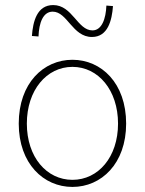

<svg xmlns="http://www.w3.org/2000/svg" viewBox="-20 -726 572 758"><path d="M343 -580C406 -580 422 -646 426 -702L400 -704C398 -652 382 -606 345 -606C286 -606 266 -706 190 -706C126 -706 110 -641 106 -584L132 -582C134 -636 150 -680 188 -680C246 -680 266 -580 343 -580ZM266 12C380 12 478 -80 478 -238C478 -398 380 -490 266 -490C152 -490 54 -398 54 -238C54 -80 152 12 266 12ZM266 -16C164 -16 86 -106 86 -238C86 -370 164 -462 266 -462C368 -462 446 -370 446 -238C446 -106 368 -16 266 -16Z"/></svg>

Font: Assistant ExtraLight
Style: Regular
Weight: 275
Designer: Hebrew By Ben Nathan, Latin by Paul Hunt
Version: Version 2.001;PS 002.001;hotconv 1.0.88;makeotf.lib2.5.64775